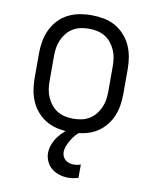

<svg xmlns="http://www.w3.org/2000/svg" viewBox="-85 -607 721 895"><g transform="rotate(10 275.0 -159.5)"><path d="M275 12Q246 12 217.5 6.5Q189 1 164 -12Q139 -25 119 -46.5Q99 -68 87 -94Q75 -120 70 -148Q65 -176 65 -205V-325Q65 -354 70 -382Q75 -410 87 -436Q99 -462 119 -483.5Q139 -505 164 -518Q189 -531 217.5 -536.5Q246 -542 275 -542Q304 -542 332.5 -537Q361 -532 386 -518.5Q411 -505 431 -483.5Q451 -462 463 -436Q475 -410 480 -382Q485 -354 485 -325V-205Q485 -176 480 -148Q475 -120 463 -94Q451 -68 431 -46.5Q411 -25 386 -12Q361 1 332.5 6.5Q304 12 275 12ZM275 -52Q295 -52 314 -56Q333 -60 350 -70Q367 -80 379.5 -95.5Q392 -111 400 -129Q408 -147 411 -166Q414 -185 414 -205V-325Q414 -345 411 -364Q408 -383 400 -401Q392 -419 379.5 -434.5Q367 -450 350 -460Q333 -470 314 -474Q295 -478 275 -478Q255 -478 236 -474Q217 -470 200 -460Q183 -450 170.5 -434.5Q158 -419 150 -401Q142 -383 139 -364Q136 -345 136 -325V-205Q136 -185 139 -166Q142 -147 150 -129Q158 -111 170.5 -95.5Q183 -80 200 -70Q217 -60 236 -56Q255 -52 275 -52ZM299 223Q279 223 258.5 217Q238 211 221.5 198Q205 185 196 165.5Q187 146 187 126Q187 104 195.5 83Q204 62 217 45Q230 28 247 13.5Q264 -1 283 -12H324V0Q311 9 299.5 21.5Q288 34 279.5 48Q271 62 264.5 77.5Q258 93 258 109Q258 120 262.5 129.5Q267 139 275 145.5Q283 152 293 155Q303 158 313 158Q322 158 330.5 156.5Q339 155 347 152V216Q335 219 323 221Q311 223 299 223Z"/></g></svg>

Font: Lode Term
Style: Regular
Weight: 400
Monospace: yes
Designer: Belleve Invis
Foundry: Belleve Invis
Version: Version 29.2.0